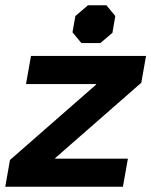

<svg xmlns="http://www.w3.org/2000/svg" viewBox="-39 -711 576 731"><path d="M-1 -102 327 -389V-391H60L79 -498H517L499 -396L171 -109V-107H448L429 0H-19ZM237 -588 248 -650 296 -691H366L400 -650L389 -586L343 -547H271Z"/></svg>

Font: Chakra Petch
Style: Bold Italic
Weight: 700
Italic angle: -10°
Designer: Katatrad Aksorn Co.,Ltd.
Foundry: Cadson Demak Co.,Ltd.
Version: Version 1.000; ttfautohint (v1.6)